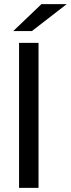

<svg xmlns="http://www.w3.org/2000/svg" viewBox="-20 -907 342 927"><path d="M72 -700V0H166V-700ZM180 -887 44 -757H134L302 -887Z"/></svg>

Font: Rookery
Style: Regular
Weight: 400
Designer: Ryan Kimball / Julieta Ulanovsky
Foundry: Motorola Mobility LLC.
Version: Version 1.0